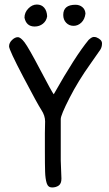

<svg xmlns="http://www.w3.org/2000/svg" viewBox="-20 -829 482 847"><path d="M133 -712Q96 -712 88 -751Q88 -774 105 -791.5Q122 -809 142.5 -809Q163 -809 175 -795Q187 -781 188 -757Q185 -737 169.5 -724.5Q154 -712 133 -712ZM313 -808Q331 -808 343.5 -797.5Q356 -787 357 -769Q354 -744 339 -729.5Q324 -715 304.5 -715Q285 -715 272 -728.5Q259 -742 259 -763Q259 -808 313 -808ZM178 -242 179 -293Q179 -319 162.5 -344Q146 -369 83 -489Q20 -609 20 -624.5Q20 -640 33 -652.5Q46 -665 58.5 -665Q71 -665 88.5 -642Q106 -619 157.5 -521Q209 -423 217 -413Q313 -583 371 -653Q385 -666 393.5 -666Q402 -666 406 -664Q430 -654 430 -637.5Q430 -621 422 -609Q414 -597 378 -546Q325 -472 286.5 -396.5Q248 -321 248 -304V-121L251 -41Q251 -19 239 -10.5Q227 -2 209.5 -2Q192 -2 186 -21Q180 -40 179 -71Q178 -102 178 -162Z"/></svg>

Font: Patrick Hand SC
Style: Regular
Weight: 400
Designer: Patrick Wagesreiter
Foundry: Patrick Wagesreiter
Version: Version 1.003;PS 001.003;hotconv 1.0.70;makeotf.lib2.5.58329